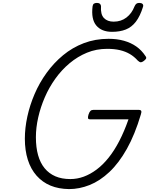

<svg xmlns="http://www.w3.org/2000/svg" viewBox="-20 -1282 1026 1321"><path d="M455 19Q383 18 327.5 -5Q272 -28 232 -73Q192 -118 171.5 -182.5Q151 -247 151 -328Q151 -401 168 -479.5Q185 -558 218 -635Q251 -712 300.5 -780.5Q350 -849 414 -902Q478 -955 556.5 -985Q635 -1015 727 -1015Q785 -1015 833 -1001.5Q881 -988 918 -962Q955 -936 981 -896Q989 -886 984.5 -878Q980 -870 967 -861Q956 -853 948 -853.5Q940 -854 928 -865Q903 -893 873 -910.5Q843 -928 805 -937Q767 -946 717 -946Q643 -946 578.5 -919.5Q514 -893 459 -847Q404 -801 361 -741Q318 -681 288.5 -613Q259 -545 243 -474.5Q227 -404 227 -338Q227 -268 242 -214.5Q257 -161 287 -124.5Q317 -88 361 -69Q405 -50 464 -50Q511 -50 556 -66.5Q601 -83 644 -115Q687 -147 726.5 -196Q766 -245 800.5 -311.5Q835 -378 864 -461H601Q587 -461 585.5 -469Q584 -477 589 -494Q595 -512 602.5 -519Q610 -526 622 -526H934Q948 -526 951.5 -519Q955 -512 949 -494Q908 -356 853 -258Q798 -160 732.5 -98.5Q667 -37 596.5 -9Q526 19 455 19ZM751 -1063Q679 -1063 642.5 -1106.5Q606 -1150 617 -1239Q619 -1252 626.5 -1257Q634 -1262 647 -1262Q660 -1262 667.5 -1255.5Q675 -1249 675 -1239Q671 -1183 695 -1158Q719 -1133 762 -1133Q813 -1133 850 -1161.5Q887 -1190 905 -1237Q911 -1251 918.5 -1256.5Q926 -1262 938 -1262Q953 -1262 960.5 -1255Q968 -1248 964 -1235Q944 -1171 915 -1133Q886 -1095 845.5 -1079Q805 -1063 751 -1063Z"/></svg>

Font: Playwrite US Trad Light
Style: Regular
Weight: 300
Designer: Veronika Burian, José Scaglione
Foundry: TypeTogether
Version: Version 1.003